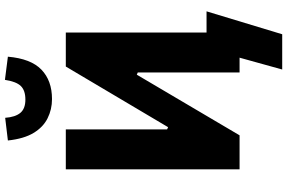

<svg xmlns="http://www.w3.org/2000/svg" viewBox="-213 -779 1165 779"><g transform="rotate(-90 369.5 -389.5)"><path d="M477 173 525 0H465V-413L456 -417L210 0H72V-705H234V-294L243 -290L489 -705H627V-134H713L620 173ZM357 -761Q315 -761 279 -779Q243 -797 219.5 -836Q196 -875 189 -940L281 -951Q284 -910 301 -889.5Q318 -869 355 -869Q392 -869 410 -887.5Q428 -906 435 -952L529 -940Q521 -847 476.5 -804Q432 -761 357 -761Z"/></g></svg>

Font: Nunito Sans 7pt Condensed Black
Style: Regular
Weight: 900
Width: 3
Designer: Vernon Adams
Foundry: Vernon Adams
Version: Version 3.101;gftools[0.9.27]